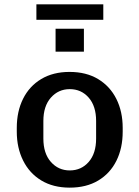

<svg xmlns="http://www.w3.org/2000/svg" viewBox="-20 -851 640 881"><path d="M300 10Q224 10 169.5 -23Q115 -56 86 -114.5Q57 -173 57 -247V-264Q57 -340 86 -398Q115 -456 169.5 -488.5Q224 -521 299 -521Q376 -521 430.5 -488Q485 -455 514 -397Q543 -339 543 -264V-247Q543 -171 514 -113Q485 -55 430.5 -22.5Q376 10 300 10ZM300 -69Q353 -69 387 -108Q421 -147 421 -215V-296Q421 -364 387 -403Q353 -442 300 -442Q248 -442 213.5 -403Q179 -364 179 -296V-215Q179 -147 213.5 -108Q248 -69 300 -69ZM147 -760V-831H454V-760ZM235 -614V-719H365V-614Z"/></svg>

Font: Chivo Mono Medium
Style: Regular
Weight: 500
Monospace: yes
Designer: Hector Gatti
Foundry: Omnibus-Type
Version: Version 1.008